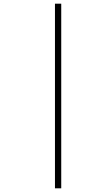

<svg xmlns="http://www.w3.org/2000/svg" viewBox="-20 -780 578 1041"><path d="M278 241H312V-760H278Z"/></svg>

Font: Noto Sans ExtraLight
Style: Italic
Weight: 200
Italic angle: -12°
Designer: Monotype Design Team
Foundry: Monotype Imaging Inc.
Version: Version 2.013